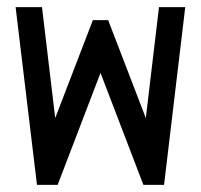

<svg xmlns="http://www.w3.org/2000/svg" viewBox="-20 -520 565 540"><path d="M84 0 23.9 -500H98.1L135.3 -188L241.2 -463.4H284.2L390.1 -188L427.2 -500H501L441.4 0H383.3L262.7 -314.9L142.1 0Z"/></svg>

Font: Anka/Coder Condensed
Style: Regular
Weight: 400
Width: 4
Monospace: yes
Version: Version 1.100